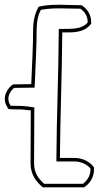

<svg xmlns="http://www.w3.org/2000/svg" viewBox="-123 -680 423 817"><path d="M-94 -228 -87 -216 -73 -215C-10 -213 -43 -216 8 -210C8 -136 7 -60 7 16C7 65 34 96 59 117H235C258 102 277 76 277 41V32L271 25C254 5 225 -8 194 -8H132C133 -180 141 -369 142 -542C181 -542 229 -539 259 -572L265 -579V-587C265 -619 247 -643 224 -658H216C161 -658 107 -664 53 -654L41 -651L35 -639C24 -616 19 -590 18 -560C18 -481 13 -401 10 -322C4 -322 5 -322 -59 -321H-68C-92 -304 -116 -266 -94 -228ZM-81 -236C-97 -264 -80 -293 -63 -306H-59C5 -307 4 -307 10 -307H24L25 -321C28 -400 33 -481 33 -560C34 -588 38 -612 48 -632L51 -638L56 -639C108 -648 160 -643 216 -643H219C238 -630 250 -611 250 -587V-585L248 -582C224 -556 183 -557 142 -557H127V-542C126 -369 118 -180 117 -8V7H194C221 7 246 19 260 35L262 38V41C262 69 247 89 230 102H65C42 82 22 56 22 16C22 -60 23 -136 23 -210V-223L10 -225C-40 -231 -11 -228 -72 -230H-78Z"/></svg>

Font: Snowfall
Style: BlkOl
Weight: 900
Designer: Jasper
Foundry: Cannot Into Space Fonts
Version: Version 0.9